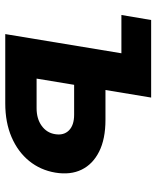

<svg xmlns="http://www.w3.org/2000/svg" viewBox="46 -626 581 712"><g transform="rotate(90 336.0 -270.5)"><path d="M36.1 -430.7 54.7 -541H247.6L229.5 -430.7ZM263.7 -371.6H424.8Q496.1 -371.6 542.7 -348.1Q589.4 -324.7 609.6 -283.2Q629.9 -241.7 620.6 -185.5Q611.3 -130.4 577.4 -88.6Q543.5 -46.9 489 -23.4Q434.6 0 363.8 0H106.9L196.3 -541H342.3L272 -116.2H381.8Q420.9 -116.2 447 -135Q473.1 -153.8 478 -184.6Q483.4 -216.8 464.1 -236.1Q444.8 -255.4 405.8 -255.4H244.1Z"/></g></svg>

Font: Inter 17pt
Style: Bold Italic
Weight: 700
Italic angle: -9.3988°
Version: Version 4.001;git-66647c0bb